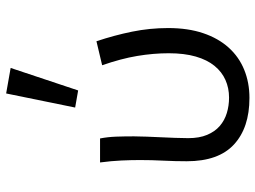

<svg xmlns="http://www.w3.org/2000/svg" viewBox="-126 -714 851 640"><g transform="rotate(-90 300.0 -393.5)"><path d="M294 12Q195 12 139 -39.5Q83 -91 83 -197Q83 -236 85 -275Q87 -314 87 -353Q87 -382 85.5 -415Q84 -448 79 -486H159Q164 -460 165 -432.5Q166 -405 166 -373Q166 -354 165 -331Q164 -308 163 -284Q162 -260 161 -236.5Q160 -213 160 -192Q160 -155 171 -129Q182 -103 200.5 -87Q219 -71 243.5 -63.5Q268 -56 295 -56Q327 -56 354 -68Q381 -80 401 -104.5Q421 -129 432 -167Q443 -205 443 -257Q443 -308 434 -362Q425 -416 403 -479L483 -498Q503 -438 515 -379Q527 -320 527 -259Q527 -193 510 -142.5Q493 -92 462 -57.5Q431 -23 388 -5.5Q345 12 294 12ZM319 -559 262 -569 309 -799 394 -784Z"/></g></svg>

Font: Source Code Pro
Style: Regular
Weight: 400
Monospace: yes
Designer: Paul D. Hunt, Teo Tuominen
Foundry: Adobe Systems Incorporated
Version: Version 2.030;PS 1.000;hotconv 16.6.51;makeotf.lib2.5.65220